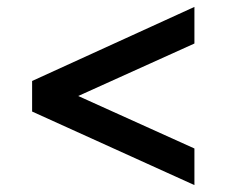

<svg xmlns="http://www.w3.org/2000/svg" viewBox="-20 -628 656 556"><path d="M543 -92 73 -305V-393.5L543 -608V-502L206.5 -350L543 -198Z"/></svg>

Font: Overpass Mono SemiBold
Style: Regular
Weight: 600
Monospace: yes
Designer: Delve Withrington, Dave Bailey
Foundry: Delve Fonts LLC
Version: Version 4.000